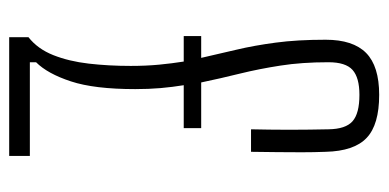

<svg xmlns="http://www.w3.org/2000/svg" viewBox="-234 -612 846 418"><g transform="rotate(90 189.0 -403.0)"><path d="M61 0V-42Q86.5 -62 100 -96Q113.5 -130 118.5 -173.2Q123.5 -216.5 123.5 -264.5Q123.5 -297.5 120.8 -326.2Q118 -355 114 -380H58.5V-418H106Q97.5 -456 88.2 -494.8Q79 -533.5 72.8 -580.2Q66.5 -627 66.5 -689Q66.5 -748.5 95.2 -777Q124 -805.5 186.5 -805.5Q251.5 -805.5 280.2 -778.2Q309 -751 310.5 -689Q311.5 -663 311.5 -636.8Q311.5 -610.5 311.2 -583Q311 -555.5 310.5 -526.5H261.5Q262 -545 262.2 -566.2Q262.5 -587.5 262.5 -609.8Q262.5 -632 262.2 -653.8Q262 -675.5 261.5 -695Q261 -732.5 244 -747.5Q227 -762.5 186.5 -762.5Q149 -762.5 132.2 -747.5Q115.5 -732.5 115.5 -695Q115.5 -637 122.8 -590.5Q130 -544 140.2 -502.5Q150.5 -461 159.5 -418H259V-380H165.5Q169.5 -355.5 171.8 -329.5Q174 -303.5 174 -274.5Q174 -185.5 157.2 -134.5Q140.5 -83.5 115.5 -58.5V-45H319.5V0Z"/></g></svg>

Font: Big Shoulders Text ExtraLight
Style: Regular
Weight: 250
Version: Version 2.002